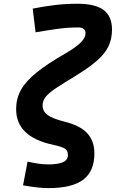

<svg xmlns="http://www.w3.org/2000/svg" viewBox="-20 -762 626 1017"><path d="M236.8 234.4Q210 234.4 178.7 231Q147.5 227.5 102.1 219.7L126 94.2Q162.1 102.1 187.7 105.5Q213.4 108.9 236.8 108.9Q285.6 108.9 312.7 97.4Q339.8 85.9 339.8 58.6Q339.8 37.1 325.2 26.4Q310.5 15.6 261.2 4.9Q65.4 -36.6 65.4 -184.1Q65.4 -239.3 90.6 -285.2Q115.7 -331.1 172.9 -377.2Q230 -423.3 325.7 -478.5Q382.3 -511.2 407.7 -536.9Q433.1 -562.5 433.1 -585Q433.1 -616.7 394 -616.7Q337.4 -616.7 281.2 -608.6Q225.1 -600.6 168.5 -590.8L153.3 -716.3Q212.9 -728.5 272 -735.4Q331.1 -742.2 390.1 -742.2Q484.4 -742.2 528.8 -709Q573.2 -675.8 573.2 -605.5Q573.2 -556.2 554.7 -517.1Q536.1 -478 493.9 -440.9Q451.7 -403.8 381.3 -360.8Q318.8 -322.8 280 -297.4Q241.2 -272 223.4 -250.7Q205.6 -229.5 205.6 -203.1Q205.6 -172.9 231.4 -153.3Q257.3 -133.8 323.2 -117.2Q403.8 -97.2 441.9 -56.4Q480 -15.6 480 50.3Q480 145 420.9 189.7Q361.8 234.4 236.8 234.4Z"/></svg>

Font: Cascadia Mono
Style: Bold Italic
Weight: 700
Italic angle: -10°
Monospace: yes
Designer: Aaron Bell
Foundry: Saja Typeworks
Version: Version 2404.023; ttfautohint (v1.8.4)